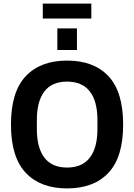

<svg xmlns="http://www.w3.org/2000/svg" viewBox="-20 -1036 746 1068"><path d="M218 -933V-1016H488V-933ZM299 -758V-878H408V-758ZM353 12Q205 12 123 -75Q41 -162 41 -343Q41 -525 123 -612Q205 -699 353 -699Q502 -699 583.5 -612Q665 -525 665 -343Q665 -162 583.5 -75Q502 12 353 12ZM353 -104Q437 -104 479.5 -159Q522 -214 522 -318V-368Q522 -473 479.5 -527.5Q437 -582 353 -582Q269 -582 227 -527.5Q185 -473 185 -368V-318Q185 -214 227 -159Q269 -104 353 -104Z"/></svg>

Font: Archivo SemiCondensed
Style: Bold
Weight: 680
Width: 4
Designer: Hector Gatti
Foundry: Omnibus-Type
Version: Version 2.001; ttfautohint (v1.8.3)